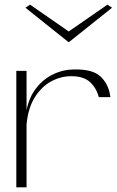

<svg xmlns="http://www.w3.org/2000/svg" viewBox="-20 -804 501 824"><path d="M50 0V-500H94V-331Q105 -387 135.5 -426Q166 -465 209 -485.5Q252 -506 300 -506Q378 -507 411 -476Q444 -445 452 -398Q453 -395 453 -392.5Q453 -390 454 -387H404Q394 -426 366.5 -451.5Q339 -477 286 -477Q241 -477 200 -455Q159 -433 130 -387.5Q101 -342 94 -271V0ZM109 -784 275 -669 441 -784 461 -771 277 -624H273L89 -771Z"/></svg>

Font: Panamera Light
Style: Regular
Weight: 300
Designer: Bastien Sozeau
Foundry: NBR — Bastien Sozeau
Version: Version 3.002; ttfautohint (v1.8.4.7-5d5b);gftools[0.9.33]